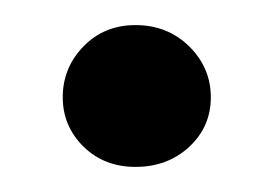

<svg xmlns="http://www.w3.org/2000/svg" viewBox="-20 -124 218 153"><path d="M30 -46.5Q30 -70 46.5 -87Q63 -104 88 -104Q113.5 -104 130.8 -87Q148 -70 148 -46.5Q148 -23 130.8 -7Q113.5 9 88 9Q63 9 46.5 -7.2Q30 -23.5 30 -46.5Z"/></svg>

Font: Karla ExtraLight
Style: Regular
Weight: 400
Version: Version 2.001